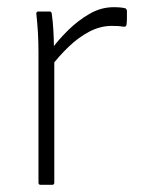

<svg xmlns="http://www.w3.org/2000/svg" viewBox="-20 -514 395 534"><path d="M93 0Q87 0 87 -6V-368Q87 -397 85.5 -423Q84 -449 81 -476Q81 -482 87 -482H118Q123 -482 124 -476Q127 -454 128.5 -428.5Q130 -403 130 -379L131 -351V-6Q131 0 125 0ZM121 -328V-374Q142 -403 169.5 -430Q197 -457 229 -475.5Q261 -494 296 -494Q317 -494 328 -491Q332 -490 333 -484Q333 -475 333 -464.5Q333 -454 332 -446Q331 -438 322 -440Q317 -441 309.5 -441.5Q302 -442 291 -442Q259 -442 228.5 -426Q198 -410 171 -384Q144 -358 121 -328Z"/></svg>

Font: Sofia Sans ExtraLight
Style: Regular
Weight: 250
Version: Version 4.100-B